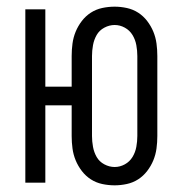

<svg xmlns="http://www.w3.org/2000/svg" viewBox="-20 -548 540 576"><path d="M324 8Q305 8 286.5 4Q268 0 252.5 -10Q237 -20 225.5 -35Q214 -50 207 -67Q200 -84 197.5 -102.5Q195 -121 195 -140V-232H116V0H56V-520H116V-288H195V-380Q195 -399 197.5 -417.5Q200 -436 207 -453Q214 -470 225.5 -485Q237 -500 252.5 -510Q268 -520 286.5 -524Q305 -528 324 -528Q342 -528 360.5 -524Q379 -520 394.5 -510Q410 -500 421.5 -485Q433 -470 440 -453Q447 -436 449.5 -417.5Q452 -399 452 -380V-140Q452 -121 449.5 -102.5Q447 -84 440 -67Q433 -50 421.5 -35Q410 -20 394.5 -10Q379 0 360.5 4Q342 8 324 8ZM324 -47Q340 -47 354.5 -55Q369 -63 377.5 -77Q386 -91 389 -107.5Q392 -124 392 -140V-380Q392 -396 389 -412.5Q386 -429 377.5 -443Q369 -457 354.5 -465Q340 -473 324 -473Q308 -473 293 -465Q278 -457 270 -443Q262 -429 259 -412.5Q256 -396 256 -380V-140Q256 -124 259 -107.5Q262 -91 270 -77Q278 -63 293 -55Q308 -47 324 -47Z"/></svg>

Font: Iosevka SS04 Light
Style: Regular
Weight: 300
Monospace: yes
Designer: Belleve Invis
Foundry: Belleve Invis
Version: Version 19.0.0; ttfautohint (v1.8.4)